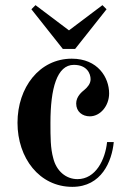

<svg xmlns="http://www.w3.org/2000/svg" viewBox="-20 -714 508 746"><path d="M102 -678 224 -524H272L394 -678L378 -694L248 -596L118 -694ZM48 -237C48 -100 133 12 261 12C375 12 415 -88 422 -162H396C389 -94 352 -18 281 -18C236 -18 199 -50 187 -99C176 -138 176 -181 176 -237C176 -370 201 -462 267 -462C318 -462 332 -428 332 -406C332 -389 320 -375 308 -365C298 -357 276 -339 276 -312C276 -280 300 -262 329 -262C370 -262 404 -303 404 -351C404 -413 360 -486 259 -486C133 -486 48 -374 48 -237Z"/></svg>

Font: Old Standard
Style: Bold
Weight: 700
Designer: Alexey Kryukov <alexios@thessalonica.org.ru>
Version: Version 2.0.2